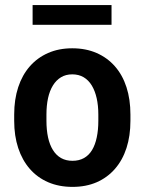

<svg xmlns="http://www.w3.org/2000/svg" viewBox="-20 -729 572 759"><path d="M36.1 -251.5V-276.4Q36.1 -335.9 52 -384.3Q67.9 -432.6 97.9 -466.8Q127.9 -501 170.2 -519.5Q212.4 -538.1 265.6 -538.1Q319.3 -538.1 361.8 -519.5Q404.3 -501 434.3 -466.8Q464.4 -432.6 480 -384.3Q495.6 -335.9 495.6 -276.4V-251.5Q495.6 -191.9 480 -143.8Q464.4 -95.7 434.3 -61.3Q404.3 -26.9 362.1 -8.5Q319.8 9.8 266.6 9.8Q213.4 9.8 170.7 -8.5Q127.9 -26.9 97.9 -61.3Q67.9 -95.7 52 -143.8Q36.1 -191.9 36.1 -251.5ZM163.6 -276.4V-251.5Q163.6 -215.3 169.9 -186Q176.3 -156.7 189.2 -136Q202.1 -115.2 221.4 -104.2Q240.7 -93.3 266.6 -93.3Q292.5 -93.3 312 -104.2Q331.5 -115.2 344 -136Q356.4 -156.7 362.5 -186Q368.7 -215.3 368.7 -251.5V-276.4Q368.7 -312 362.1 -341.1Q355.5 -370.1 342.8 -391.1Q330.1 -412.1 310.8 -423.6Q291.5 -435.1 265.6 -435.1Q240.2 -435.1 221.2 -423.6Q202.1 -412.1 189.2 -391.1Q176.3 -370.1 169.9 -341.1Q163.6 -312 163.6 -276.4ZM420.9 -709V-630.9H108.9V-709Z"/></svg>

Font: Roboto SemiCondensed SemiBold
Style: Regular
Weight: 600
Width: 4
Designer: Christian Robertson
Foundry: Google
Version: Version 3.009; 2024